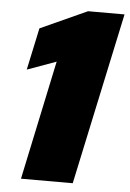

<svg xmlns="http://www.w3.org/2000/svg" viewBox="-51 -726 518 765"><g transform="rotate(5 208.0 -344.0)"><path d="M62 0 163 -477 47 -435 83 -603 270 -688H416L269 0Z"/></g></svg>

Font: Saira Semi Condensed Black
Style: Italic
Weight: 900
Width: 4
Italic angle: -12°
Designer: Hector Gatti with collaboration of the Omnibus-Type team
Foundry: Omnibus-Type
Version: Version 1.001; ttfautohint (v1.8)